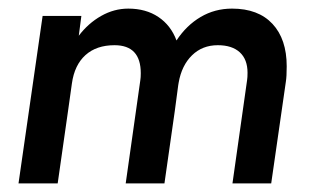

<svg xmlns="http://www.w3.org/2000/svg" viewBox="-20 -426 728 446"><path d="M646 -272Q646 -248 644 -236L610 0H520L554 -240Q555 -246 555 -257Q555 -288 537 -304.5Q519 -321 486 -321Q450 -321 426 -297.5Q402 -274 395 -234L394 -228L386 -168L362 0H272L306 -240Q307 -246 307 -256Q307 -321 246 -321Q204 -321 178.5 -298Q153 -275 147 -232L138 -168L114 0H23L79 -389H169L163 -343Q185 -372 215 -389Q245 -406 278 -406Q319 -406 348 -386.5Q377 -367 390 -332Q413 -367 446 -386.5Q479 -406 519 -406Q580 -406 613 -370.5Q646 -335 646 -272Z"/></svg>

Font: Neutral Grotesk
Style: Italic
Weight: 400
Italic angle: -8°
Designer: Nawras Khrais
Foundry: Nawras Khrais
Version: Version 1.000